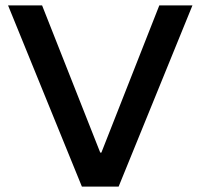

<svg xmlns="http://www.w3.org/2000/svg" viewBox="-20 -695 747 715"><path d="M285 0 10 -675H136.7L353.3 -126.7H357.5L573.3 -675H696.7L421.7 0Z"/></svg>

Font: Funnel Display Medium
Style: Regular
Weight: 500
Designer: NORD ID, Kristian Moeller
Foundry: Dicotype
Version: Version 1.000